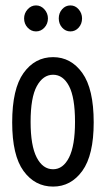

<svg xmlns="http://www.w3.org/2000/svg" viewBox="-20 -681 390 709"><path d="M176 8Q109 8 67 -49.5Q25 -107 25 -229Q25 -353 67 -411.5Q109 -470 176 -470Q242 -470 284 -411.5Q326 -353 326 -229Q326 -108 284 -50Q242 8 176 8ZM176 -56Q213 -56 235 -99.5Q257 -143 257 -231Q257 -321 235 -363Q213 -405 176 -405Q139 -405 116 -363Q93 -321 93 -231Q93 -143 115.5 -99.5Q138 -56 176 -56ZM113 -565Q95 -565 82 -579Q69 -593 69 -613Q69 -632 82 -646.5Q95 -661 113 -661Q131 -661 144 -646.5Q157 -632 157 -613Q157 -593 144 -579Q131 -565 113 -565ZM240 -565Q222 -565 209.5 -579Q197 -593 197 -613Q197 -633 209.5 -647Q222 -661 240 -661Q258 -661 270.5 -646.5Q283 -632 283 -613Q283 -593 270.5 -579Q258 -565 240 -565Z"/></svg>

Font: Inconsolata ExtraCondensed Medium
Style: Regular
Weight: 500
Width: 2
Monospace: yes
Designer: Raph Levien, Cyreal, Brenton Simpson
Foundry: Raph Levien, Cyreal, Google
Version: Version 3.001; ttfautohint (v1.8.2.53-6de2)